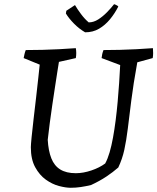

<svg xmlns="http://www.w3.org/2000/svg" viewBox="-20 -877 745 909"><path d="M315 12Q291 12 259 3.5Q227 -5 197 -26.5Q167 -48 146.5 -85.5Q126 -123 126 -180Q126 -190 129.5 -226.5Q133 -263 139 -313.5Q145 -364 151 -416Q157 -468 161.5 -510Q166 -552 168 -571L92 -602Q94 -612 96 -621Q98 -630 102 -640Q142 -640 181 -641Q220 -642 259.5 -644Q299 -646 339 -649Q341 -637 341 -625.5Q341 -614 339 -602L259 -584Q256 -566 251 -534Q246 -502 240 -462.5Q234 -423 227.5 -379.5Q221 -336 215.5 -293.5Q210 -251 206 -215Q209 -163 223 -127.5Q237 -92 265.5 -74.5Q294 -57 339 -57Q374 -57 412.5 -70Q451 -83 478 -103Q490 -125 499 -156Q508 -187 515 -225.5Q522 -264 527.5 -307Q533 -350 537 -394.5Q541 -439 544 -483.5Q547 -528 549 -569L461 -602Q462 -612 464 -621Q466 -630 470 -640Q509 -640 548 -641Q587 -642 626 -644Q665 -646 704 -649Q705 -637 705 -625.5Q705 -614 703 -602L630 -582Q611 -477 601.5 -400.5Q592 -324 585 -267.5Q578 -211 568.5 -167.5Q559 -124 540 -84Q515 -62 483.5 -41Q452 -20 411 -1Q386 5 362.5 8.5Q339 12 315 12ZM383 -724Q354 -741 330 -765.5Q306 -790 292 -813L294 -826L335 -853Q346 -834 363.5 -810.5Q381 -787 400 -771Q423 -771 445 -785Q467 -799 486.5 -819Q506 -839 520 -857Q523 -857 531.5 -852.5Q540 -848 540 -846Q524 -814 501 -786Q478 -758 449 -741Q420 -724 383 -724Z"/></svg>

Font: Labrada
Style: Italic
Weight: 400
Italic angle: -7°
Designer: Mercedes Jáuregui
Foundry: Omnibus-Type Team
Version: Version 1.000